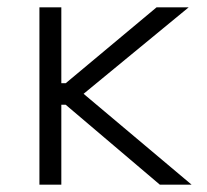

<svg xmlns="http://www.w3.org/2000/svg" viewBox="-20 -506 567 526"><path d="M88 0V-486H148V-278H160L409 -486H497L209 -249L505 0H418L160 -219H148V0Z"/></svg>

Font: Space Grotesk Light Light
Style: Regular
Weight: 300
Version: Version 2.000